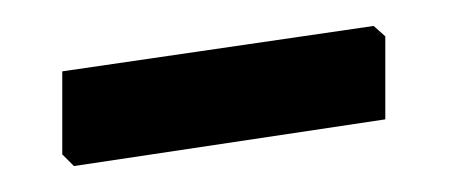

<svg xmlns="http://www.w3.org/2000/svg" viewBox="-20 -328 346 148"><path d="M268 -308 277 -300V-236L37 -200L28 -209V-273Z"/></svg>

Font: Alegreya Sans SC Medium
Style: Regular
Weight: 500
Designer: Juan Pablo del Peral
Foundry: Huerta Tipografica
Version: Version 2.001;PS 002.001;hotconv 1.0.88;makeotf.lib2.5.64775